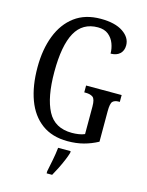

<svg xmlns="http://www.w3.org/2000/svg" viewBox="-137 -807 850 1111"><g transform="rotate(15 288.0 -251.5)"><path d="M322 10Q229 10 167 -36Q105 -82 74.5 -164.5Q44 -247 44 -358Q44 -466 76 -548.5Q108 -631 170.5 -677.5Q233 -724 326 -724Q412 -724 459.5 -692Q507 -660 507 -613Q507 -581 487 -562.5Q467 -544 432 -544Q432 -574 421 -603.5Q410 -633 386 -652.5Q362 -672 323 -672Q231 -672 188 -594Q145 -516 145 -358Q145 -206 188 -124.5Q231 -43 334 -43Q354 -43 374 -46Q394 -49 410 -56V-221Q410 -266 394.5 -277Q379 -288 352 -288H343V-329H556V-288H549Q526 -288 514 -276.5Q502 -265 502 -217V-35Q461 -13 417.5 -1.5Q374 10 322 10ZM254 208Q261 174 268.5 136Q276 98 280 61H355V71Q349 92 337.5 119Q326 146 312.5 173Q299 200 287 221H254Z"/></g></svg>

Font: Noto Serif Thai ExtraCondensed
Style: Regular
Weight: 400
Width: 2
Designer: Monotype Design Team
Foundry: Monotype Imaging Inc.
Version: Version 2.002; ttfautohint (v1.8.4.7-5d5b)